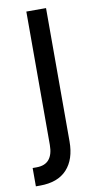

<svg xmlns="http://www.w3.org/2000/svg" viewBox="-106 -568 407 806"><g transform="rotate(-10 98.0 -165.5)"><path d="M151.4 -530.3V38.1Q151.4 114.3 112.3 156.7Q73.2 199.2 -2.9 199.2H-20.5V121.1H-3.9Q32.2 121.1 49.8 99.9Q67.4 78.6 67.4 38.1V-530.3Z"/></g></svg>

Font: Pretendard
Style: Regular
Weight: 400
Designer: Base glyphs from Inter by Rasmus Andersson; Hangeul glyphs from Noto Sans CJK(Source Han Sans) by Jang Soo-young and Kan
Foundry: Kil Hyung-jin
Version: Version 1.309